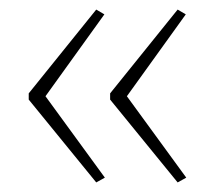

<svg xmlns="http://www.w3.org/2000/svg" viewBox="-20 -479 448 401"><path d="M40 -284V-271L181 -98L199 -108L75 -278L198 -449L181 -459ZM210 -284V-271L351 -98L369 -108L245 -278L368 -449L351 -459Z"/></svg>

Font: Noto Sans Arabic ExtCond Thin
Style: Regular
Weight: 100
Width: 2
Designer: Monotype Design Team, Nadine Chahine, Nizar Qandah and Khaled Hosny
Foundry: Monotype Imaging Inc.
Version: Version 2.012